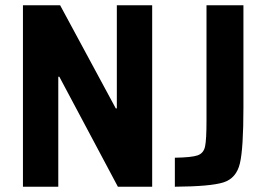

<svg xmlns="http://www.w3.org/2000/svg" viewBox="-20 -708 1007 728"><path d="M67 0V-688H208L419 -297H423V-688H557V0H427L205 -417H201V0ZM763 -252V-688H903V-301Q903 -144 889.5 -88Q876 -32 827.5 -16.5Q779 -1 643 0V-110Q707 -111 729.5 -119Q752 -127 757.5 -152.5Q763 -178 763 -252Z"/></svg>

Font: Saira Semi Condensed SemiBold
Style: Regular
Weight: 600
Width: 4
Designer: Hector Gatti with collaboration of the Omnibus-Type team
Foundry: Omnibus-Type
Version: Version 1.001; ttfautohint (v1.8)